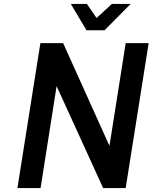

<svg xmlns="http://www.w3.org/2000/svg" viewBox="-20 -950 771 970"><path d="M338 -930H419L468 -859L545 -930H640L508 -797H417ZM68 0 184 -732H299L533 -213L615 -732H731L615 0H501L266 -515L185 0Z"/></svg>

Font: Exo
Style: DemiBoldItalic
Weight: 600
Designer: Natanael Gama
Version: Version 1